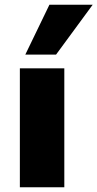

<svg xmlns="http://www.w3.org/2000/svg" viewBox="-20 -792 412 812"><path d="M64 0V-503H252V0ZM87 -561 189 -772H372L217 -561Z"/></svg>

Font: Nunito Sans 8pt Black
Style: Regular
Weight: 900
Version: Version 3.101;gftools[0.9.27]